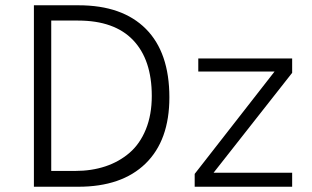

<svg xmlns="http://www.w3.org/2000/svg" viewBox="-20 -710 1186 730"><path d="M108.9 0V-689.9H278.8Q445.3 -689.9 534.7 -600.1Q624 -510.3 624 -339.8Q624 -176.3 533.4 -88.1Q442.9 0 277.8 0ZM174.8 -60.1H266.1Q328.1 -60.1 380.4 -77.4Q432.6 -94.7 472.4 -128.9Q512.2 -163.1 534.7 -218.5Q557.1 -273.9 557.1 -345.2Q557.1 -482.9 486.1 -557.4Q415 -631.8 276.9 -631.8H174.8ZM720.2 0V-48.8L1023.9 -438H733.9V-487.8H1090.8V-433.1L792 -53.2H1090.8V0Z"/></svg>

Font: HK Grotesk Light
Style: Regular
Weight: 300
Designer: Alfredo Marco Pradil and Stefan Peev
Foundry: Hanken Design Co.
Version: Version 1.045;PS 001.045;hotconv 1.0.88;makeotf.lib2.5.64775